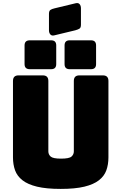

<svg xmlns="http://www.w3.org/2000/svg" viewBox="-20 -1208 786 1243"><path d="M682 -189Q682 -143 668.5 -105.5Q655 -68 620.5 -41Q586 -14 526 0.5Q466 15 373 15Q280 15 220 0.5Q160 -14 125.5 -41Q91 -68 77.5 -105.5Q64 -143 64 -189V-684Q64 -720 100 -720H257Q293 -720 293 -684V-228Q293 -208 308 -194.5Q323 -181 375 -181Q428 -181 443 -194.5Q458 -208 458 -228V-684Q458 -720 494 -720H646Q682 -720 682 -684ZM311 -760H173Q139 -760 139 -793V-914Q139 -947 173 -947H311Q344 -947 344 -914V-793Q344 -760 311 -760ZM569 -760H431Q398 -760 398 -793V-914Q398 -947 431 -947H569Q602 -947 602 -914V-793Q602 -760 569 -760ZM470 -1187Q487 -1191 495.5 -1181Q504 -1171 504 -1154V-1048Q504 -1029 495 -1023Q486 -1017 468 -1012L331 -979Q315 -975 306 -985Q297 -995 297 -1012V-1118Q297 -1137 306 -1143.5Q315 -1150 333 -1154Z"/></svg>

Font: Bungee Spice
Style: Regular
Weight: 400
Designer: David Jonathan Ross
Foundry: David Jonathan Ross
Version: Version 2.000